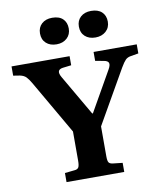

<svg xmlns="http://www.w3.org/2000/svg" viewBox="-100 -1025 932 1104"><g transform="rotate(-10 366.5 -472.5)"><path d="M198 0V-53L254 -59Q272 -60 278.5 -70.5Q285 -81 285 -110V-280L103 -595Q89 -619 76.5 -632Q64 -645 40 -650L2 -656V-710H341V-657L291 -651Q248 -645 275 -599L412 -363H416L548 -595Q562 -619 558 -632Q554 -645 530 -649L481 -658V-710H733V-657L686 -649Q668 -646 656.5 -634.5Q645 -623 628 -594L449 -281V-106Q449 -80 455 -70.5Q461 -61 481 -59L535 -53V0ZM507 -790Q469 -790 446 -811Q423 -832 423 -868Q423 -903 446 -924Q469 -945 507 -945Q548 -945 570 -924Q592 -903 592 -868Q592 -833 568 -811.5Q544 -790 507 -790ZM280 -790Q242 -790 219 -811Q196 -832 196 -868Q196 -903 219 -924Q242 -945 280 -945Q321 -945 342.5 -924Q364 -903 364 -868Q364 -833 340.5 -811.5Q317 -790 280 -790Z"/></g></svg>

Font: Literata 36pt
Style: Bold
Weight: 700
Designer: Latin by Veronika Burian and Jose Scaglione. Greek by Irene Vlachou. Cyrillic by Vera Evstafieva.
Foundry: TypeTogether
Version: Version 3.002